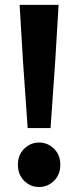

<svg xmlns="http://www.w3.org/2000/svg" viewBox="-20 -760 321 788"><path d="M93.5 -234.5 74.5 -507 60.5 -740H220.5L206.5 -507L187.5 -234.5ZM140.5 7.5Q105 7.5 79.2 -18Q53.5 -43.5 53.5 -84Q53.5 -124 79.2 -149.5Q105 -175 140.5 -175Q176 -175 201.8 -149.5Q227.5 -124 227.5 -84Q227.5 -43.5 201.8 -18Q176 7.5 140.5 7.5Z"/></svg>

Font: Spline Sans
Style: Regular
Weight: 400
Designer: Eben Sorkin, Mirko Velimirovic
Foundry: Sorkin Type
Version: Version 1.001